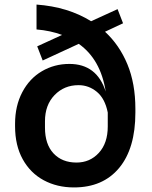

<svg xmlns="http://www.w3.org/2000/svg" viewBox="-20 -815 664 841"><path d="M573 -338V-322Q573 -165 502 -79.5Q431 6 304 6Q230 6 171.5 -25.5Q113 -57 79.5 -117.5Q46 -178 46 -262V-273Q46 -351 77.5 -411Q109 -471 163.5 -503Q218 -535 284 -535Q404 -535 443 -414Q421 -555 325 -623L167 -550L143 -612L252 -662Q201 -681 140 -686V-795Q278 -785 379 -722L495 -775L519 -713L440 -676Q503 -618 538 -533.5Q573 -449 573 -338ZM324 -442Q261 -442 219 -398.5Q177 -355 177 -284V-256Q177 -183 214.5 -143Q252 -103 315 -103Q374 -103 413 -145.5Q452 -188 452 -261V-322Q440 -383 404.5 -412.5Q369 -442 324 -442Z"/></svg>

Font: 카카오 큰글씨 ExtraBold
Style: Regular
Weight: 800
Designer: Park Young-rak; Lee Sang-min; Kim Jung-jin; Min Bon; Park Min-gyu;
Foundry: Kakao Corporation
Version: Version 2.003